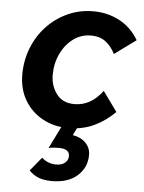

<svg xmlns="http://www.w3.org/2000/svg" viewBox="-55 -563 648 867"><g transform="rotate(5 269.5 -129.0)"><path d="M411 -165 476 -75Q433 -32 381.5 -8Q330 16 265 16Q200 16 148.5 -12.5Q97 -41 67.5 -91Q38 -141 38 -207Q38 -270 60 -326.5Q82 -383 122 -426Q162 -469 216 -494Q270 -519 334 -519Q398 -519 452 -490.5Q506 -462 539 -406L442 -335Q426 -367 400 -388Q374 -409 331 -409Q287 -409 251.5 -382.5Q216 -356 195.5 -312.5Q175 -269 175 -217Q175 -168 202.5 -131Q230 -94 284 -94Q358 -94 411 -165ZM109 222 160 160Q189 185 226 185Q250 185 265 173Q280 161 280 142Q280 109 231 109Q218 109 206.5 110Q195 111 185 114L246 -10H317L289 46Q328 53 349 75.5Q370 98 370 129Q370 186 328 223.5Q286 261 213 261Q179 261 154 252Q129 243 109 222Z"/></g></svg>

Font: Wix Madefor Text
Style: Bold Italic
Weight: 700
Italic angle: -12°
Designer: Dalton Maag Ltd
Foundry: Dalton Maag Ltd
Version: Version 3.100